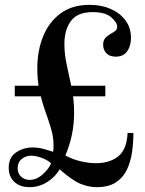

<svg xmlns="http://www.w3.org/2000/svg" viewBox="-20 -753 599 793"><path d="M102 20Q62 20 39 -2Q16 -24 16 -60Q16 -103 46.5 -123.5Q77 -144 114 -144Q136 -144 157.5 -138.5Q179 -133 199 -126Q201 -133 201 -140Q201 -147 201 -154Q201 -187 191 -221Q181 -255 167.5 -292.5Q154 -330 144 -374Q134 -418 134 -470Q134 -543 158 -602.5Q182 -662 230 -697.5Q278 -733 350 -733Q399 -733 437.5 -716Q476 -699 498.5 -668.5Q521 -638 521 -596Q521 -564 505.5 -541.5Q490 -519 458 -519Q433 -519 419.5 -533Q406 -547 406 -568Q406 -586 415 -596Q424 -606 435 -612Q446 -618 455 -624.5Q464 -631 464 -643Q464 -660 439.5 -681.5Q415 -703 363 -703Q300 -703 273 -666.5Q246 -630 246 -571Q246 -528 256 -483.5Q266 -439 276 -390.5Q286 -342 286 -286Q286 -195 250 -111Q279 -95 312.5 -87Q346 -79 377 -79Q433 -79 468.5 -107.5Q504 -136 507 -204H531Q531 -165 525.5 -125.5Q520 -86 504.5 -53Q489 -20 459 0Q429 20 379 20Q346 20 312 6Q278 -8 226 -54Q211 -25 177 -2.5Q143 20 102 20ZM102 -10Q131 -10 156 -32.5Q181 -55 191 -78Q177 -92 152.5 -101Q128 -110 109 -110Q87 -110 70 -96.5Q53 -83 53 -58Q53 -36 67.5 -23Q82 -10 102 -10ZM41 -355V-399H415V-355Z"/></svg>

Font: Libre Bodoni
Style: Regular
Weight: 400
Designer: Pablo Impallari, Rodrigo Fuenzalida
Foundry: Impallari Type
Version: Version 2.005;gftools[0.9.23]